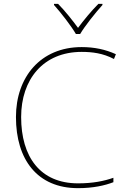

<svg xmlns="http://www.w3.org/2000/svg" viewBox="-20 -969 654 999"><path d="M375 -792H397C421 -833 476 -902 513 -943V-949H492C455 -912 414 -862 386 -824C358 -862 319 -912 282 -949H261V-943C298 -902 351 -833 375 -792ZM405 -699C460 -699 516 -692 573 -662L583 -687C528 -712 470 -724 405 -724C191 -724 63 -568 63 -360C63 -139 174 10 386 10C465 10 526 -4 570 -21V-44C522 -27 463 -15 386 -15C189 -15 90 -153 90 -360C90 -555 204 -699 405 -699Z"/></svg>

Font: Noto Kufi Arabic Thin
Style: Regular
Weight: 100
Designer: Monotype Design Team, David Williams, Khaled Hosny
Foundry: Google LLC
Version: Version 2.109